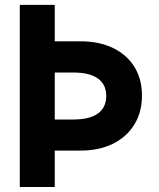

<svg xmlns="http://www.w3.org/2000/svg" viewBox="-20 -752 641 772"><path d="M200.2 0H59.6V-732.4H200.2V-585.9H303.7Q378.9 -585.9 434.3 -559.1Q489.7 -532.2 520.3 -483.4Q550.8 -434.6 550.8 -367.7Q550.8 -300.8 520 -251Q489.3 -201.2 433.8 -173.8Q378.4 -146.5 303.7 -146.5H200.2ZM200.2 -271.5H274.4Q340.3 -271.5 373.8 -295.7Q407.2 -319.8 407.2 -366.2Q407.2 -412.6 373.5 -436.5Q339.8 -460.4 274.4 -460.4H200.2Z"/></svg>

Font: Kumbh Sans
Style: Bold
Weight: 700
Version: Version 1.005